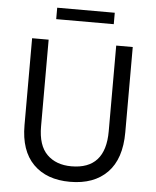

<svg xmlns="http://www.w3.org/2000/svg" viewBox="-57 -881 759 937"><g transform="rotate(5 322.5 -412.5)"><path d="M569 -256Q569 -126 503.5 -59Q438 8 321 8Q206 8 141 -57.5Q76 -123 76 -248V-674H157V-249Q157 -156 201.5 -112Q246 -68 321 -68Q488 -68 488 -254V-674H569ZM467 -777H185V-833H467Z"/></g></svg>

Font: Hind Guntur
Style: Regular
Weight: 400
Designer: Manushi Parikh, Hitesh Malaviya
Foundry: Indian Type Foundry
Version: Version 1.002;PS 1.0;hotconv 1.0.86;makeotf.lib2.5.63406; tt